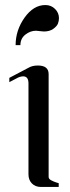

<svg xmlns="http://www.w3.org/2000/svg" viewBox="-20 -742 279 762"><path d="M61 -563H42Q42 -622 77.5 -672Q113 -722 160 -722Q183 -722 198.5 -706.5Q214 -691 214 -670Q214 -659 210 -648.5Q206 -638 191.5 -627.5Q177 -617 154 -617Q149 -617 138 -618.5Q127 -620 123 -620Q100 -620 80.5 -604.5Q61 -589 61 -563ZM130 -482Q173 -482 173 -448V-40Q173 -36 175.5 -32.5Q178 -29 184 -26Q190 -23 193.5 -21.5Q197 -20 204.5 -17.5Q212 -15 213 -15V0H143Q120 0 106.5 -14Q93 -28 93 -50V-411Q93 -439 72 -439Q59 -439 44 -430L17 -416V-433L93 -473Q108 -482 130 -482Z"/></svg>

Font: kawoszeh
Style: Medium
Weight: 500
Version: Version 000.030